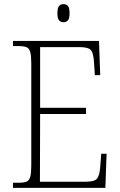

<svg xmlns="http://www.w3.org/2000/svg" viewBox="-20 -913 584 933"><path d="M43 0V-25H72Q96 -25 109 -30.5Q122 -36 127 -54Q132 -72 132 -108V-605Q132 -642 127 -660Q122 -678 109 -683.5Q96 -689 72 -689H43V-714H461L467 -548H441L437 -606Q435 -652 423 -668Q411 -684 368 -684H175V-389H398V-359H175L174 -30H397Q440 -30 452 -45.5Q464 -61 467 -102L472 -166H498L492 0ZM288 -805Q275 -805 267 -814Q259 -823 259 -849Q259 -875 267 -884Q275 -893 288 -893Q302 -893 310 -884Q318 -875 318 -849Q318 -823 310 -814Q302 -805 288 -805Z"/></svg>

Font: Noto Serif Khmer SemiCondensed ExtraLight
Style: Regular
Weight: 200
Width: 4
Designer: Danh Hong and the Monotype Design Team
Foundry: Monotype Imaging Inc.
Version: Version 2.004; ttfautohint (v1.8.4.7-5d5b)